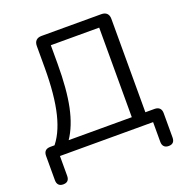

<svg xmlns="http://www.w3.org/2000/svg" viewBox="-151 -838 1082 1136"><g transform="rotate(-20 390.0 -270.0)"><path d="M55 164.5Q36 164.5 26.2 154Q16.5 143.5 16.5 124.5V-28.5Q16.5 -70.5 59 -70.5H124L73.5 -57Q131.5 -120.5 159.5 -234.5Q187.5 -348.5 187.5 -523V-658.5Q187.5 -681 199.5 -693Q211.5 -705 234 -705H610.5Q633 -705 645 -693Q657 -681 657 -658.5V-37L623.5 -70.5H714.5Q735 -70.5 746 -59.8Q757 -49 757 -28.5V124.5Q757 164.5 719 164.5Q700 164.5 690 154Q680 143.5 680 124.5V0H93.5V124.5Q93.5 164.5 55 164.5ZM174 -70.5H571.5V-634.5H267V-517Q267 -356.5 244.5 -249Q222 -141.5 174 -70.5Z"/></g></svg>

Font: Nunito ExtraLight
Style: Regular
Weight: 200
Designer: Vernon Adams
Foundry: Vernon Adams
Version: Version 3.602;April 4, 2023;FontCreator 14.0.0.2856 64-bit